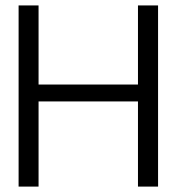

<svg xmlns="http://www.w3.org/2000/svg" viewBox="-20 -690 653 710"><path d="M564.5 0H490.2V-314.9H122.6V0H48.8V-669.9H122.6V-377.4H490.2V-669.9H564.5Z"/></svg>

Font: SengBuhan
Style: Regular
Weight: 400
Designer: John M. Durdin
Foundry: Lao Script for Windows
Version: Version 1.400